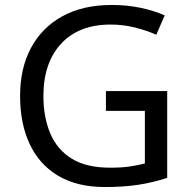

<svg xmlns="http://www.w3.org/2000/svg" viewBox="-20 -744 768 774"><path d="M407 -377H654V-27Q596 -8 537 1Q478 10 403 10Q292 10 216 -34.5Q140 -79 100.5 -161.5Q61 -244 61 -357Q61 -469 105 -551Q149 -633 231.5 -678.5Q314 -724 431 -724Q491 -724 544.5 -713Q598 -702 644 -682L610 -604Q572 -621 524.5 -633Q477 -645 426 -645Q298 -645 226.5 -568Q155 -491 155 -357Q155 -272 182.5 -206.5Q210 -141 269 -104.5Q328 -68 424 -68Q471 -68 504 -73Q537 -78 564 -85V-297H407Z"/></svg>

Font: Noto Sans Buhid
Style: Regular
Weight: 400
Designer: Monotype Design Team
Foundry: Monotype Imaging Inc.
Version: Version 2.001